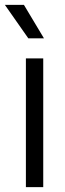

<svg xmlns="http://www.w3.org/2000/svg" viewBox="-37 -766 266 786"><path d="M69 0V-527H140V0ZM79 -609 -17 -746H61L143 -609Z"/></svg>

Font: Onest Light
Style: Regular
Weight: 300
Designer: Dmitri Voloshin, Andrey Kudryavtsev
Foundry: Dmitri Voloshin, Andrey Kudryavtsev
Version: Version 1.000;gftools[0.9.33]